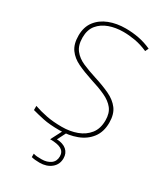

<svg xmlns="http://www.w3.org/2000/svg" viewBox="-232 -822 1007 1161"><g transform="rotate(30 271.5 -242.0)"><path d="M489 -180Q489 -116 456.5 -73.5Q424 -31 369.5 -10.5Q315 10 250 10Q181 10 136.5 0.5Q92 -9 56 -19V-48Q96 -34 143.5 -24.5Q191 -15 252 -15Q309 -15 356.5 -32.5Q404 -50 433 -86.5Q462 -123 462 -181Q462 -231 438 -261.5Q414 -292 369.5 -312.5Q325 -333 263 -352Q205 -371 160 -392.5Q115 -414 89.5 -449.5Q64 -485 64 -544Q64 -604 94.5 -644Q125 -684 176.5 -704Q228 -724 291 -724Q338 -724 382.5 -715.5Q427 -707 471 -687L460 -664Q414 -684 371.5 -691.5Q329 -699 289 -699Q236 -699 191 -683Q146 -667 118.5 -633.5Q91 -600 91 -546Q91 -492 116 -460Q141 -428 183.5 -409.5Q226 -391 277 -375Q341 -355 388.5 -332.5Q436 -310 462.5 -274.5Q489 -239 489 -180ZM357 145Q357 188 325 214Q293 240 244 240Q210 240 187 234V210Q200 214 212.5 215Q225 216 244 216Q282 216 307 198Q332 180 332 146Q332 114 307 99.5Q282 85 229 85L273 0H298L265 65Q309 67 333 88Q357 109 357 145Z"/></g></svg>

Font: Noto Sans Thaana Thin
Style: Regular
Weight: 100
Designer: David Williams
Foundry: Google Inc.
Version: Version 3.001; ttfautohint (v1.8.4.7-5d5b)